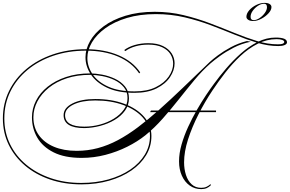

<svg xmlns="http://www.w3.org/2000/svg" viewBox="-70 -1043 2014 1334"><path d="M1328 271Q1283 271 1248 246Q1213 221 1193.5 177.5Q1174 134 1174 78Q1174 22 1191.5 -39Q1209 -100 1237 -161Q1265 -222 1297.5 -278.5Q1330 -335 1361.5 -382Q1393 -429 1417 -461Q1454 -512 1501.5 -567.5Q1549 -623 1604 -672Q1659 -721 1720 -751.5Q1781 -782 1845 -782Q1884 -782 1904 -774Q1924 -766 1924 -749Q1924 -737 1907.5 -730Q1891 -723 1864 -723Q1793 -723 1718.5 -745.5Q1644 -768 1563.5 -801Q1483 -834 1396 -867Q1309 -900 1213.5 -922.5Q1118 -945 1013 -945Q901 -945 812.5 -918.5Q724 -892 662.5 -847.5Q601 -803 569 -749Q537 -695 537 -640Q537 -581 573 -527.5Q609 -474 682 -441Q755 -408 865 -408Q953 -408 1012.5 -437.5Q1072 -467 1102.5 -511.5Q1133 -556 1133 -601Q1133 -636 1114.5 -666Q1096 -696 1057.5 -714.5Q1019 -733 960 -733Q912 -733 870.5 -721Q829 -709 801 -688L793 -695Q823 -718 867 -730.5Q911 -743 960 -743Q1022 -743 1062.5 -723Q1103 -703 1123 -671.5Q1143 -640 1143 -603Q1143 -555 1111.5 -507.5Q1080 -460 1018 -429Q956 -398 864 -398Q750 -398 674.5 -433.5Q599 -469 561.5 -525.5Q524 -582 524 -645Q524 -702 556 -758Q588 -814 650 -860Q712 -906 801.5 -933.5Q891 -961 1005 -961Q1109 -961 1204.5 -938Q1300 -915 1388.5 -881.5Q1477 -848 1558.5 -814.5Q1640 -781 1715.5 -758Q1791 -735 1861 -735Q1885 -735 1895 -739.5Q1905 -744 1905 -752Q1905 -760 1891 -765.5Q1877 -771 1852 -771Q1783 -771 1719.5 -738.5Q1656 -706 1600 -653.5Q1544 -601 1495 -538Q1446 -475 1405 -413Q1353 -335 1308.5 -247.5Q1264 -160 1236.5 -74.5Q1209 11 1209 85Q1209 132 1222 172.5Q1235 213 1261.5 237.5Q1288 262 1328 262Q1349 262 1364.5 255Q1380 248 1393 236L1395 244Q1382 257 1366 264Q1350 271 1328 271ZM495 238Q377 238 277.5 204Q178 170 104.5 108Q31 46 -9.5 -37.5Q-50 -121 -50 -220Q-50 -323 -7 -411Q36 -499 114 -564Q192 -629 297.5 -665Q403 -701 527 -701Q655 -701 753.5 -659Q852 -617 904 -540L897 -533Q846 -609 750.5 -650Q655 -691 527 -691Q405 -691 301.5 -656Q198 -621 121.5 -557.5Q45 -494 2.5 -408Q-40 -322 -40 -220Q-40 -123 0 -41Q40 41 112 101Q184 161 281.5 194.5Q379 228 495 228Q597 228 684 203.5Q771 179 835.5 135Q900 91 936 31.5Q972 -28 972 -98Q972 -170 923 -225.5Q874 -281 788 -313Q702 -345 592 -345Q498 -345 440 -316.5Q382 -288 382 -243Q382 -163 516 -163Q571 -163 624.5 -177.5Q678 -192 721 -218.5Q764 -245 790 -281Q816 -317 816 -362Q816 -406 790.5 -437Q765 -468 725 -487Q685 -506 640 -514.5Q595 -523 556 -523Q466 -523 393.5 -499Q321 -475 269.5 -433.5Q218 -392 190 -339Q162 -286 162 -228Q162 -157 199.5 -104.5Q237 -52 304.5 -23.5Q372 5 463 5Q539 5 610 -14Q681 -33 749.5 -69.5Q818 -106 889 -159.5Q960 -213 1037 -281.5Q1114 -350 1200.5 -433Q1287 -516 1387 -612Q1406 -630 1444 -658.5Q1482 -687 1534 -715Q1586 -743 1646 -758L1672 -753Q1608 -740 1553 -711.5Q1498 -683 1457 -653Q1416 -623 1393 -603Q1335 -552 1281 -487Q1227 -422 1172.5 -353Q1118 -284 1060.5 -219Q1003 -154 940 -103Q885 -59 814 -23.5Q743 12 662.5 33Q582 54 497 54Q379 54 302.5 15.5Q226 -23 189 -87Q152 -151 152 -228Q152 -288 180 -343Q208 -398 261 -440.5Q314 -483 389 -508Q464 -533 557 -533Q593 -533 639 -524.5Q685 -516 728 -496Q771 -476 798.5 -442.5Q826 -409 826 -360Q826 -313 799 -275Q772 -237 726.5 -210Q681 -183 626.5 -168.5Q572 -154 516 -153Q372 -153 372 -243Q372 -293 433 -324Q494 -355 592 -355Q705 -355 793 -322Q881 -289 931.5 -231Q982 -173 982 -98Q982 -26 945.5 35Q909 96 843 141.5Q777 187 688 212.5Q599 238 495 238ZM973 -264 979 -275H1431V-264ZM1642 -926Q1642 -949 1661.5 -971.5Q1681 -994 1710.5 -1008.5Q1740 -1023 1769 -1023Q1791 -1023 1803.5 -1015Q1816 -1007 1816 -994Q1816 -973 1795.5 -950.5Q1775 -928 1745.5 -912.5Q1716 -897 1689 -897Q1667 -897 1654.5 -905.5Q1642 -914 1642 -926ZM1765 -1017Q1744 -1017 1722.5 -1003Q1701 -989 1686 -968Q1671 -947 1671 -926Q1671 -903 1693 -903Q1712 -903 1733.5 -917.5Q1755 -932 1770 -953Q1785 -974 1785 -993Q1785 -1017 1765 -1017Z"/></svg>

Font: Ballet 24pt
Style: Regular
Weight: 400
Designer: Maximiliano R. Sproviero
Foundry: Omnibus-Type
Version: Version 1.100